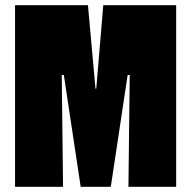

<svg xmlns="http://www.w3.org/2000/svg" viewBox="-20 -720 737 740"><path d="M38 0V-700H319L348 -378H351L378 -700H659V0H475L480 -431H472L407 0H291L226 -431H218L223 0Z"/></svg>

Font: Phudu Black
Style: Regular
Weight: 900
Version: Version 1.005;gftools[0.9.23]